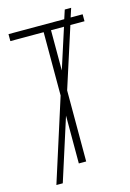

<svg xmlns="http://www.w3.org/2000/svg" viewBox="-126 -822 648 958"><g transform="rotate(-15 198.0 -342.5)"><path d="M216 0V-367L316 -678H389V-714H327L342 -760H309L294 -714H6V-678H178V-351L42 75H75L178 -247V0ZM216 -678H283L216 -470Z"/></g></svg>

Font: Noto Sans Condensed ExtraLight
Style: Regular
Weight: 200
Width: 3
Designer: Monotype Design Team
Foundry: Monotype Imaging Inc.
Version: Version 2.013